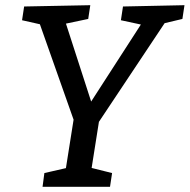

<svg xmlns="http://www.w3.org/2000/svg" viewBox="-20 -720 731 740"><path d="M144 0 151 -53 247 -75 232 -59 266 -274 272 -235 129 -640 145 -624 65 -642 73 -695 328 -700 320 -647 220 -626 229 -645 338 -308H318L533 -641L539 -622L446 -642L454 -695L691 -700L683 -647L599 -627L622 -642L351 -235L365 -274L331 -59L324 -75L412 -53L404 0Z"/></svg>

Font: Bitter Thin Medium
Style: Italic
Weight: 500
Italic angle: -9°
Version: Version 3.021